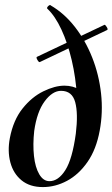

<svg xmlns="http://www.w3.org/2000/svg" viewBox="-20 -747 457 780"><path d="M154 13Q101 13 67.5 -14.5Q34 -42 22 -87.5Q10 -133 20 -186Q34 -259 71.5 -306Q109 -353 156 -376Q203 -399 242 -399Q276 -399 305.5 -382Q335 -365 349 -333L288 -204Q297 -278 292.5 -355Q288 -432 271.5 -502Q255 -572 229.5 -627Q204 -682 172 -712Q170 -715 173 -719Q176 -723 180 -725.5Q184 -728 186 -725Q241 -693 284 -638Q327 -583 354.5 -513.5Q382 -444 390.5 -367.5Q399 -291 385 -216Q371 -140 335.5 -89Q300 -38 252.5 -12.5Q205 13 154 13ZM181 -11Q217 -11 245.5 -56Q274 -101 288 -204Q298 -286 285.5 -332Q273 -378 228 -378Q193 -378 161.5 -335.5Q130 -293 119 -215Q113 -160 118 -113.5Q123 -67 139.5 -39Q156 -11 181 -11ZM142 -495Q138 -493 132 -503.5Q126 -514 130 -516L404 -646Q407 -648 413.5 -637.5Q420 -627 415 -625Z"/></svg>

Font: Cormorant Infant Light
Style: Bold Italic
Weight: 700
Italic angle: -10°
Version: Version 4.001